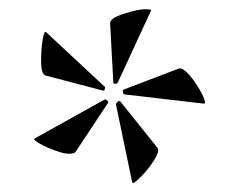

<svg xmlns="http://www.w3.org/2000/svg" viewBox="-20 -708 488 417"><path d="M231.9 -481Q231 -482.9 234.9 -486.6Q238.8 -490.2 241.2 -487.8L321.8 -387.2Q327.6 -380.4 314.7 -360.1Q301.8 -339.8 284.9 -323Q268.1 -306.2 267.1 -312ZM55.2 -407.2 206.1 -491.2 208 -492.2Q210 -492.2 212.9 -489.5Q215.8 -486.8 214.8 -484.9L144 -377.9Q140.6 -374 129.9 -374Q119.1 -374 99.6 -381.1Q80.1 -388.2 65.4 -396.5Q50.8 -404.8 55.2 -407.2ZM251 -502.9Q248 -502.9 247.1 -507.6Q246.1 -512.2 248 -513.2L368.2 -559.1Q377 -562 392.6 -543.5Q408.2 -524.9 418.7 -503.9Q429.2 -482.9 422.9 -482.9ZM79.1 -543.9Q69.3 -546.9 69.3 -575.2Q69.3 -603.5 72.8 -622.8Q76.2 -642.1 80.1 -638.2L207 -520Q209 -519 207.5 -514.4Q206.1 -509.8 204.1 -511.2ZM308.1 -685.1 235.8 -528.8Q234.9 -525.9 230.5 -525.9Q226.1 -525.9 226.1 -528.8L219.2 -657.2Q218.3 -668.5 249.3 -678.2Q280.3 -688 294.9 -688Q309.6 -688 308.1 -685.1Z"/></svg>

Font: Cormorant-Medium
Style: Regular
Weight: 500
Designer: Christian Thalmann (Catharsis Fonts)
Version: Version 3.000